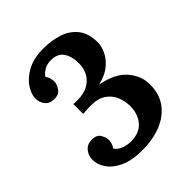

<svg xmlns="http://www.w3.org/2000/svg" viewBox="-161 -635 743 743"><g transform="rotate(-45 210.5 -263.0)"><path d="M189.2 12.1Q132.7 12.1 96.6 -4.8Q60.5 -21.6 43.5 -47.1Q26.4 -72.6 26.4 -98.3Q26.4 -121 40.3 -138.1Q54.3 -155.1 77.4 -155.5Q105.6 -156.2 115.9 -139.2Q126.1 -122.1 126.1 -107.4Q126.1 -100.1 123.2 -90.4Q120.3 -80.7 114 -73Q122.1 -58.7 141.5 -50.8Q161 -42.9 181.9 -42.9Q229.2 -42.9 253.2 -71.3Q277.2 -99.7 277.2 -141.9Q277.2 -167.6 267.3 -193.1Q257.4 -218.6 233.4 -235.4Q209.4 -252.3 166.1 -251.6Q160.2 -251.6 147 -250.8Q133.8 -250.1 126.9 -249.4V-303.3Q133.1 -302.9 138.1 -302.7Q143 -302.5 148.9 -302.5Q181.9 -302.5 205 -314.4Q228.1 -326.4 240.6 -347.6Q253 -368.9 253.8 -396.4Q254.5 -435.6 238.4 -460.4Q222.2 -485.1 184.1 -485.1Q163.9 -485.1 147.4 -475.2Q130.9 -465.3 124.7 -453.6Q131.6 -445.2 134.2 -434.4Q136.8 -423.5 136.8 -416.9Q136.8 -403.4 125.2 -385.4Q113.7 -367.4 85.4 -368.9Q62.7 -369.6 50.4 -385.2Q38.1 -400.8 38.1 -422.8Q38.1 -445.5 55.6 -472.3Q73 -499.1 108.2 -518.3Q143.4 -537.6 196.2 -537.6Q242.8 -537.6 280.3 -524.8Q317.9 -511.9 340.3 -482.8Q362.7 -453.6 362.7 -404.8Q362.7 -385 351.7 -360.8Q340.7 -336.6 316.1 -316.1Q291.5 -295.6 250.1 -286Q322.3 -273.2 356.4 -234.1Q390.5 -195.1 390.5 -147Q390.5 -95.7 364.7 -60.1Q338.8 -24.6 293.4 -6.2Q247.9 12.1 189.2 12.1Z"/></g></svg>

Font: Parastoo
Style: Regular
Weight: 400
Foundry: Saber Rastikerdar (saber.rastikerdar@gmail.com)
Version: Version 3.000